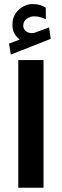

<svg xmlns="http://www.w3.org/2000/svg" viewBox="-20 -908 299 928"><path d="M23.9 -697.3 32.2 -644 225.1 -720.2 217.3 -775.4 147.9 -750C146 -749.5 144.5 -749 144 -749C140.1 -748.5 136.2 -748 132.8 -748C109.4 -748 92.8 -764.6 92.3 -782.7C92.3 -797.9 98.1 -809.6 109.4 -817.4C120.6 -825.2 132.3 -829.1 145.5 -829.1C164.6 -829.1 183.1 -824.2 201.7 -814.9L201.2 -871.1C181.6 -882.3 165.5 -888.2 138.7 -888.2C112.8 -888.2 90.3 -878.9 70.3 -860.4C50.3 -841.8 40 -817.9 40 -789.1C40 -753.4 53.2 -734.9 75.2 -716.8ZM68.4 -617.7V-0.5H190.4V-617.7Z"/></svg>

Font: Vazirmatn
Style: Bold
Weight: 700
Designer: Saber Rastikerdar
Foundry: Saber Rastikerdar
Version: Version 33.003